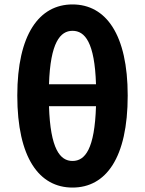

<svg xmlns="http://www.w3.org/2000/svg" viewBox="-20 -832 655 866"><path d="M413 -353C407 -160 364 -106 307 -106C251 -106 207 -160 201 -353ZM201 -452C207 -641 252 -693 307 -693C363 -693 407 -641 413 -452ZM307 -812C157 -812 58 -677 58 -401C58 -120 157 14 307 14C458 14 556 -120 556 -401C556 -676 458 -812 307 -812Z"/></svg>

Font: Noto Sans Japanese Bold
Style: Bold
Weight: 700
Designer: Ryoko NISHIZUKA (kana & ideographs); Paul D. Hunt (Latin, Greek & Cyrillic); Wenlong ZHANG (bopomofo); Sandoll Communica
Foundry: Adobe Systems Incorporated
Version: Version 1.000;PS 1;hotconv 1.0.78;makeotf.lib2.5.61930